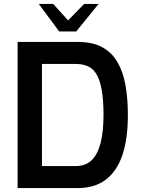

<svg xmlns="http://www.w3.org/2000/svg" viewBox="-20 -950 716 970"><path d="M69 0V-738H374Q446 -738 494.5 -712.5Q543 -687 572 -638.5Q601 -590 613.5 -522Q626 -454 626 -369Q626 -247 598 -165.5Q570 -84 514 -42Q458 0 374 0ZM192 -111H362Q413 -111 443.5 -141Q474 -171 488.5 -229Q503 -287 503 -369Q503 -445 494 -495Q485 -545 468 -574Q451 -603 424.5 -615Q398 -627 362 -627H192ZM279 -791 176 -930H249L324 -847L405 -930H478L365 -791Z"/></svg>

Font: Exo Thin SemiBold
Style: Regular
Weight: 600
Version: Version 2.000